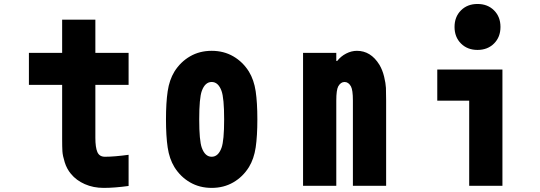

<svg xmlns="http://www.w3.org/2000/svg" viewBox="-20 -932 2707 963"><path d="M625 0.7Q555.3 10.4 500 10.4Q447.9 10.4 405.3 -8.5Q362.6 -27.3 335.9 -59.9Q315.1 -84.6 304.7 -117.8Q294.3 -151 293 -173.2Q291.7 -195.3 291.7 -234.4V-506.5H125V-666.7H291.7V-833.3H458.3V-666.7H625V-506.5H458.3V-240.9Q458.3 -192.7 468.4 -169.3Q478.5 -145.8 506.5 -145.8Q552.7 -145.8 625 -155.6Z M1228.5 -572.9Q1253.9 -531.2 1262.4 -474.3Q1270.8 -417.3 1270.8 -333.3Q1270.8 -249.3 1262.4 -192.4Q1253.9 -135.4 1228.5 -93.8Q1197.9 -44.9 1150.1 -17.3Q1102.2 10.4 1041.7 10.4Q981.1 10.4 933.3 -17.3Q885.4 -44.9 854.8 -93.8Q829.4 -135.4 821 -192.4Q812.5 -249.3 812.5 -333.3Q812.5 -417.3 821 -474.3Q829.4 -531.2 854.8 -572.9Q885.4 -621.7 933.3 -649.4Q981.1 -677.1 1041.7 -677.1Q1102.2 -677.1 1150.1 -649.4Q1197.9 -621.7 1228.5 -572.9ZM992.2 -475.9Q979.2 -440.1 979.2 -333.3Q979.2 -226.6 992.2 -190.8Q1008.5 -145.8 1041.7 -145.8Q1074.9 -145.8 1091.1 -190.8Q1104.2 -226.6 1104.2 -333.3Q1104.2 -440.1 1091.1 -475.9Q1074.9 -520.8 1041.7 -520.8Q1008.5 -520.8 992.2 -475.9Z M1770.2 -677.1Q1839.8 -677.1 1882.8 -607.4Q1898.4 -581.4 1906.6 -547.5Q1914.7 -513.7 1915.7 -491.2Q1916.7 -468.8 1916.7 -427.7V0H1750V-427.7Q1750 -480.5 1740.2 -498.7Q1727.9 -520.8 1708.3 -520.8Q1688.8 -520.8 1676.4 -498.7Q1666.7 -480.5 1666.7 -427.7V0H1500V-666.7H1666.7V-626.3H1671.2Q1689.5 -649.7 1716.1 -663.4Q1742.8 -677.1 1770.2 -677.1Z M2333.3 0V-427.1H2173.2V-583.3H2500V0ZM2292 -879.9Q2324.2 -912.1 2375 -912.1Q2425.8 -912.1 2458 -879.9Q2490.2 -847.7 2490.2 -796.9Q2490.2 -746.1 2458 -713.9Q2425.8 -681.6 2375 -681.6Q2324.2 -681.6 2292 -713.9Q2259.8 -746.1 2259.8 -796.9Q2259.8 -847.7 2292 -879.9Z"/></svg>

Font: Monoid
Style: Bold
Weight: 700
Width: 4
Designer: Andreas Larsen (@larsenwork)
Version: Version 0.61